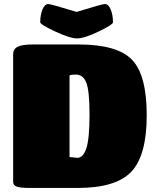

<svg xmlns="http://www.w3.org/2000/svg" viewBox="-20 -930 781 950"><path d="M364 0H128Q79 0 62 -7Q45 -14 45 -30V-661Q45 -687 67 -698.5Q89 -710 143 -710H368Q560 -710 633 -634.5Q706 -559 706 -360Q706 -161 630 -80.5Q554 0 364 0ZM356 -561Q332 -561 324 -557V-153L362 -149Q392 -149 407.5 -197Q423 -245 423 -363Q423 -481 407 -521Q391 -561 356 -561ZM179 -820Q179 -855 190 -882.5Q201 -910 219 -910Q232 -910 359 -871Q485 -910 499 -910Q517 -910 528 -882.5Q539 -855 539 -820Q539 -808 468 -774Q397 -740 361.5 -740Q326 -740 252.5 -774.5Q179 -809 179 -820Z"/></svg>

Font: Titan One
Style: Regular
Weight: 400
Designer: Rodrigo Fuenzalida
Foundry: Rodrigo Fuenzalida
Version: Version 1.001